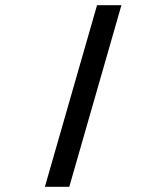

<svg xmlns="http://www.w3.org/2000/svg" viewBox="-20 -720 640 740"><path d="M448 -700 247 0H153L354 -700Z"/></svg>

Font: Fliege Mono Thin
Style: Regular
Weight: 100
Version: Version 0.020;Glyphs 3.3 (3306)